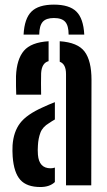

<svg xmlns="http://www.w3.org/2000/svg" viewBox="-20 -782 452 810"><path d="M48.5 -382.5Q48 -394.5 47.5 -418.8Q47 -443 47.5 -461Q50.5 -532.5 81 -568Q111.5 -603.5 185 -608V-524Q156 -516.5 153.5 -473Q153 -458.5 153 -429.2Q153 -400 153.5 -382.5ZM258.5 0V-469.5Q258.5 -512 232 -521.5V-608Q308 -603 337 -564.2Q366 -525.5 366 -445L365 0ZM33.5 -121Q32.5 -132 32.5 -145Q32.5 -158 33 -169Q37 -226 64.8 -262.5Q92.5 -299 161 -329.5Q173.5 -335.5 186.2 -340.8Q199 -346 211.5 -351V-278Q206 -275 200 -271.2Q194 -267.5 187.5 -263Q159.5 -246.5 150.5 -222.2Q141.5 -198 140 -169Q138.5 -149 140 -129.5Q144.5 -72 193.5 -72Q203 -72 211.5 -75V-14Q189.5 7 150.5 7Q93 7 65.8 -23.2Q38.5 -53.5 33.5 -121ZM207.5 -762.5Q142.5 -762.5 112.8 -733.2Q83 -704 79.5 -636H145.5Q146 -673.5 160.2 -689.8Q174.5 -706 207.5 -706Q241 -706 255.2 -689.8Q269.5 -673.5 269.5 -636H335.5Q332 -704 302.2 -733.2Q272.5 -762.5 207.5 -762.5Z"/></svg>

Font: Big Shoulders Stencil Display
Style: Bold
Weight: 700
Designer: Patric King
Foundry: XO Type Co
Version: Version 1.000